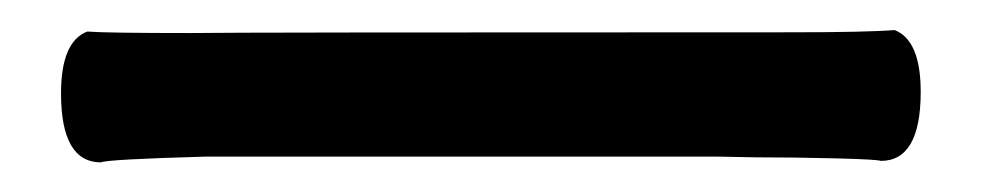

<svg xmlns="http://www.w3.org/2000/svg" viewBox="-20 -9 660 129"><path d="M108.4 13.2Q133.8 12.7 511.2 12.7Q562 12.7 581.1 11.2Q598.6 18.1 598.6 52.7Q598.6 99.1 571.8 99.1Q569.3 98.1 541.5 97.4Q513.7 96.7 487.3 96.7L460.9 96.2H118.7Q51.3 98.1 47.9 100.1Q21 100.1 21 53.7Q21 19 38.6 12.2Q51.3 13.2 108.4 13.2Z"/></svg>

Font: Coustard
Style: Regular
Weight: 400
Foundry: vernon adams
Version: Version 1.000